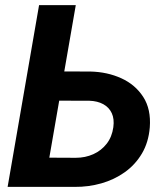

<svg xmlns="http://www.w3.org/2000/svg" viewBox="-20 -731 646 751"><path d="M180.7 -451.7 334 -451.2Q399.9 -449.7 454.6 -424.8Q509.3 -399.9 540.3 -351.8Q571.3 -303.7 565.9 -232.4Q561 -174.3 535.2 -130.6Q509.3 -86.9 468.3 -57.6Q427.2 -28.3 376.7 -13.9Q326.2 0.5 272 0H9.8L132.8 -710.9H276.4L172.9 -114.3L276.4 -113.8Q313.5 -113.8 345 -127.9Q376.5 -142.1 397.2 -168.7Q418 -195.3 423.3 -233.4Q427.7 -265.6 417.2 -288.3Q406.7 -311 384 -323.5Q361.3 -335.9 330.1 -336.9L161.1 -337.4Z"/></svg>

Font: Roboto
Style: Bold Italic
Weight: 700
Italic angle: -12°
Designer: Christian Robertson
Foundry: Google
Version: Version 3.0